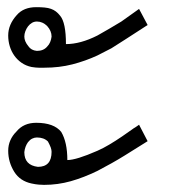

<svg xmlns="http://www.w3.org/2000/svg" viewBox="-20 -542 538 536"><path d="M67.9 -29.8Q36.1 -36.6 20 -62Q2.9 -89.4 2.9 -121.1Q2.9 -136.7 8.8 -150.1Q14.6 -163.6 25.9 -174.8Q45.9 -199.2 81.1 -199.2Q130.4 -199.2 150.9 -173.8Q168 -145 168 -95.2Q192.9 -95.2 252 -121.1Q267.6 -127.9 284.9 -138.2Q302.2 -148.4 320.8 -161.1L348.1 -180.2Q354 -184.6 356.9 -186Q359.4 -187.5 362.1 -189.5Q364.7 -191.4 368.2 -193.8L392.1 -147.9L328.1 -107.9Q310.1 -96.7 291.3 -86.2Q272.5 -75.7 252 -64.9Q213.9 -46.4 177.5 -36.1Q141.1 -25.9 103 -25.9Q97.2 -25.9 88.1 -26.6Q79.1 -27.3 67.9 -29.8ZM67.9 -355Q52.2 -358.4 40.3 -366.7Q28.3 -375 20 -386.7Q11.7 -398.4 7.3 -412.8Q2.9 -427.2 2.9 -442.9Q2.9 -473.6 26.9 -500Q45.9 -522 81.1 -522Q94.7 -522 104.7 -521Q114.7 -520 122.3 -517.3Q129.9 -514.6 136 -510Q142.1 -505.4 147.9 -498Q164.1 -479 164.1 -418.9Q204.6 -418.9 252 -442.9L285.2 -461.9L318.8 -481.9L368.2 -517.1L392.1 -472.2L330.1 -432.1L291 -407.2L252 -387.2Q218.3 -371.6 181.9 -362.3Q145.5 -353 104 -353H87.9Q84 -353 79.3 -353.5Q74.7 -354 67.9 -355ZM83 -481.9Q75.7 -481.9 69.3 -478.3Q63 -474.6 58.3 -468.5Q53.7 -462.4 50.8 -454.8Q47.9 -447.3 47.9 -439.9Q47.9 -426.8 59.1 -413.1Q66.9 -401.4 83 -399.9Q101.6 -399.9 111.8 -412.1Q117.2 -417.5 120.1 -424.6Q123 -431.6 124 -439.9Q124 -455.6 111.8 -469.2Q99.1 -481.9 83 -481.9ZM83 -158.2Q76.2 -158.2 69.8 -155Q63.5 -151.9 58.1 -145Q54.2 -139.6 51.5 -132.6Q48.8 -125.5 47.9 -117.2Q47.9 -80.6 85.9 -76.2Q124 -76.2 124 -118.2Q124 -123.5 121.6 -130.4Q119.1 -137.2 113.8 -147Q102.5 -158.2 83 -158.2Z"/></svg>

Font: Defago Noto Sans
Style: Regular
Weight: 400
Designer: John M. Durdin
Foundry: Lao IT Dev Co., Ltd.
Version: Version 1.000 2007 initial release